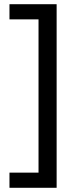

<svg xmlns="http://www.w3.org/2000/svg" viewBox="-20 -734 369 912"><path d="M25 86H163V-642H25V-714H249V158H25Z"/></svg>

Font: Noto Sans PhagsPa
Style: Regular
Weight: 400
Designer: Monotype Design Team
Foundry: Monotype Imaging Inc.
Version: Version 2.004; ttfautohint (v1.8.4.7-5d5b)